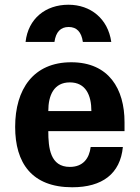

<svg xmlns="http://www.w3.org/2000/svg" viewBox="-20 -777 590 811"><path d="M44 -241C44 -89 114 14 285 14C412 14 488 -43 499 -156H363C357 -108 331 -72 275 -72C192 -72 184 -152 184 -223H506V-261C506 -401 440 -514 281 -514C121 -514 44 -400 44 -241ZM184 -308C184 -375 208 -429 275 -429C342 -429 366 -375 366 -308ZM450 -600C436 -698 363 -757 269 -757C172 -757 99 -698 88 -600H210C216 -642 236 -663 270 -663C304 -663 324 -642 330 -600Z"/></svg>

Font: Perun
Style: Bold
Weight: 700
Foundry: Copyright (c) Stefan Peev, Context Ltd, 2016
Version: Version 1.089